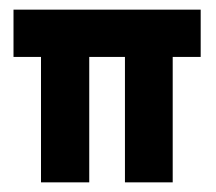

<svg xmlns="http://www.w3.org/2000/svg" viewBox="-20 -378 447 398"><path d="M8 -358H396V-260H338V0H239V-260H165V0H65V-260H8Z"/></svg>

Font: Synthetic SemiBold
Style: Regular
Weight: 600
Designer: Santiago Orozco
Foundry: Typemade
Version: Version 2.000; ttfautohint (v1.8.4.7-5d5b)